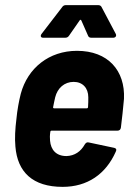

<svg xmlns="http://www.w3.org/2000/svg" viewBox="-20 -720 509 748"><path d="M297 -640 323 -581C325 -575 330 -573 336 -573H421C430 -573 435 -580 431 -588L376 -692C374 -697 369 -700 363 -700H236C230 -700 225 -697 222 -692L142 -588C136 -580 139 -573 148 -573H234C240 -573 245 -575 249 -581L290 -640C292 -644 295 -644 297 -640ZM239 -112C199 -112 178 -136 175 -172C174 -182 174 -193 176 -206C176 -209 178 -211 181 -211H438C445 -211 450 -215 451 -223C455 -254 460 -300 463 -335C468 -445 401 -522 280 -522C171 -522 88 -455 61 -355C54 -328 47 -290 44 -257C39 -217 37 -181 40 -149C48 -50 107 8 224 8C320 8 392 -41 431 -129C435 -137 433 -142 425 -144L326 -165C318 -167 314 -163 310 -157C295 -130 271 -113 239 -112ZM267 -401C302 -401 324 -377 324 -341C324 -329 324 -316 323 -303C323 -300 321 -298 318 -298H191C188 -298 186 -300 187 -303C190 -317 192 -329 195 -341C204 -377 231 -401 267 -401Z"/></svg>

Font: Barlow Semi Condensed
Style: Bold Italic
Weight: 700
Width: 4
Italic angle: -7°
Designer: Jeremy Tribby
Foundry: Tribby Type
Version: Version 1.422;hotconv 1.0.109;makeotfexe 2.5.65596